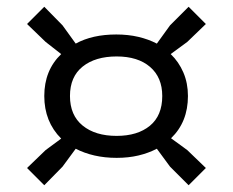

<svg xmlns="http://www.w3.org/2000/svg" viewBox="-20 -654 689 568"><path d="M60 -157 115 -210 161 -244Q111 -294 111 -370Q111 -446 161 -494L115 -530L60 -583L111 -634L165 -579L204 -525Q253 -552 324 -552Q359 -552 389 -545Q419 -538 444 -525L483 -579L538 -634L589 -583L534 -530L485 -494Q509 -471 522.5 -439.5Q536 -408 536 -370Q536 -293 486 -245L534 -210L589 -157L538 -106L483 -161L444 -214Q419 -201 389.5 -194Q360 -187 325 -187Q290 -187 259.5 -194Q229 -201 204 -214L165 -161L111 -106ZM187 -370Q187 -313 224.5 -282.5Q262 -252 325 -252Q387 -252 423.5 -282Q460 -312 460 -370Q460 -425 424 -456Q388 -487 325 -487Q262 -487 224.5 -457Q187 -427 187 -370Z"/></svg>

Font: Encode Sans Wide
Style: Medium
Weight: 500
Designer: Pablo Impallari, Andres Torresi
Foundry: Pablo Impallari, Andres Torresi
Version: Version 1.000; ttfautohint (v1.00) -l 8 -r 50 -G 200 -x 14 -